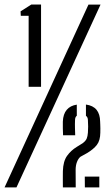

<svg xmlns="http://www.w3.org/2000/svg" viewBox="-68 -820 488 840"><path d="M57.3 -440.2V-751H23L22 -770.3L69 -800.2H111.6V-440.2ZM-48.1 0 319.1 -800H371.9L4 0ZM207.1 0Q207 -18 206.9 -27.6Q206.9 -37.3 206.9 -46.2Q207 -55.1 207.1 -71.3Q208.4 -114.3 225.3 -138Q242.2 -161.7 267.9 -177.4L293.8 -193.5Q307.3 -203.8 311.4 -214Q315.5 -224.2 316.6 -239.4Q317.6 -252.8 317.6 -266.7Q317.6 -280.6 316.6 -294.2Q316.6 -307.2 308 -313.4V-362.6Q339 -358.4 354.4 -339.6Q369.7 -320.8 370.1 -287.9Q370.5 -280.8 370.7 -273.6Q370.9 -266.3 371.1 -258.1Q371.3 -249.8 370.9 -239.4Q370.5 -205.1 355.8 -186.1Q341.1 -167.2 313.9 -150.8L284 -134.2Q274.5 -126.4 268.7 -111.3Q262.9 -96.2 262.9 -76.7L263.3 0ZM303.3 0 302.9 -47.5H366.5V0ZM207.9 -228.3Q207.4 -243.4 206.9 -258.6Q206.4 -273.8 206.9 -287.9Q208.2 -320.9 223.9 -339.5Q239.7 -358.1 268 -362.2V-313.6Q260.5 -308.1 260.3 -294.8Q259.5 -277.4 260 -259.8Q260.5 -242.3 261 -228.3Z"/></svg>

Font: Big Shoulders Stencil Display SC Thin
Style: Regular
Weight: 100
Designer: Patric King
Foundry: XO Type Co
Version: Version 2.001